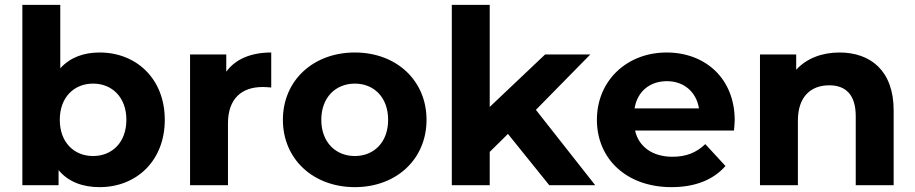

<svg xmlns="http://www.w3.org/2000/svg" viewBox="-20 -762 3766 790"><path d="M390 -546C323 -546 268 -525 228 -481V-742H72V0H221V-62C260 -15 318 8 390 8C541 8 658 -100 658 -269C658 -438 541 -546 390 -546ZM363 -120C285 -120 226 -176 226 -269C226 -362 285 -418 363 -418C441 -418 500 -362 500 -269C500 -176 441 -120 363 -120Z M911 -467V-538H762V0H918V-254C918 -357 975 -404 1061 -404C1073 -404 1083 -403 1096 -402V-546C1013 -546 949 -519 911 -467Z M1440 8C1611 8 1735 -107 1735 -269C1735 -431 1611 -546 1440 -546C1269 -546 1144 -431 1144 -269C1144 -107 1269 8 1440 8ZM1440 -120C1362 -120 1302 -176 1302 -269C1302 -362 1362 -418 1440 -418C1518 -418 1577 -362 1577 -269C1577 -176 1518 -120 1440 -120Z M2240 0H2429L2185 -310L2409 -538H2223L1995 -322V-742H1839V0H1995V-137L2070 -211Z M3003 -267C3003 -440 2881 -546 2723 -546C2559 -546 2436 -430 2436 -269C2436 -109 2557 8 2743 8C2840 8 2915 -22 2965 -79L2882 -169C2845 -134 2804 -117 2747 -117C2665 -117 2608 -158 2593 -225H3000C3001 -238 3003 -255 3003 -267ZM2724 -428C2794 -428 2845 -384 2856 -316H2591C2602 -385 2653 -428 2724 -428Z M3434 -546C3361 -546 3298 -521 3256 -475V-538H3107V0H3263V-266C3263 -365 3317 -411 3392 -411C3461 -411 3501 -371 3501 -284V0H3657V-308C3657 -472 3561 -546 3434 -546Z"/></svg>

Font: AWKNG-Font
Style: Bold
Weight: 700
Designer: Awakening Church
Foundry: Awakening Church
Version: Version 1.700;PS 001.700;hotconv 1.0.88;makeotf.lib2.5.64775